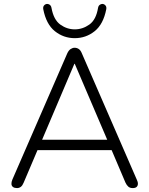

<svg xmlns="http://www.w3.org/2000/svg" viewBox="-20 -955 762 981"><path d="M67 6Q54 6 46.5 0.5Q39 -5 38.5 -15Q38 -25 43 -37L324 -683Q331 -698 341 -704.5Q351 -711 361 -711Q373 -711 382.5 -704.5Q392 -698 398 -683L679 -37Q685 -25 684.5 -15Q684 -5 677.5 0.5Q671 6 658 6Q644 6 635.5 -1.5Q627 -9 621 -22L544 -203L577 -188H144L178 -203L101 -22Q95 -7 86.5 -0.5Q78 6 67 6ZM360 -629 190 -229 167 -241H554L533 -229L362 -629ZM362 -760Q305 -760 260.5 -795.5Q216 -831 201 -908Q199 -920 205 -927Q211 -934 220 -935Q226 -935 231 -932.5Q236 -930 239 -925.5Q242 -921 243 -915Q254 -854 288 -829.5Q322 -805 362 -805Q402 -805 436.5 -829.5Q471 -854 481 -915Q482 -921 485 -925.5Q488 -930 493.5 -932.5Q499 -935 504 -935Q513 -934 519 -927Q525 -920 523 -908Q508 -831 463.5 -795.5Q419 -760 362 -760Z"/></svg>

Font: Nunito ExtraLight Light
Style: Regular
Weight: 300
Version: Version 3.602